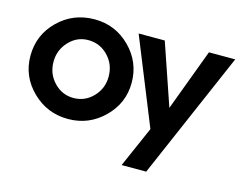

<svg xmlns="http://www.w3.org/2000/svg" viewBox="-102 -731 1379 1079"><g transform="rotate(15 587.5 -191.0)"><path d="M28 -276Q28 -398 114.5 -482.5Q201 -567 325 -567Q446 -567 531.5 -481.5Q617 -396 617 -276Q617 -157 530.5 -72Q444 13 323 13Q201 13 114.5 -72Q28 -157 28 -276ZM322 -109Q389 -109 436 -158Q483 -207 483 -276Q483 -347 435.5 -396Q388 -445 320 -445Q255 -445 208.5 -395.5Q162 -346 162 -277Q162 -207 209 -158Q256 -109 322 -109ZM682 185 786 -52 583 -554H735L858 -195L992 -554H1145L825 185Z"/></g></svg>

Font: Involve
Style: Bold
Weight: 700
Designer: Stefan Peev
Foundry: Context Ltd.
Version: Version 1.001